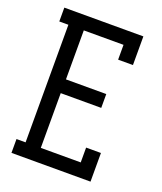

<svg xmlns="http://www.w3.org/2000/svg" viewBox="-136 -824 772 913"><g transform="rotate(20 250.0 -367.5)"><path d="M31 0V-70H77V-665H31V-735H431V-590H356V-665H155V-417H359V-347H154V-70H356V-145H431V0Z"/></g></svg>

Font: Iosevka Gothic
Style: Regular
Weight: 400
Monospace: yes
Designer: Belleve Invis
Foundry: Belleve Invis
Version: Version 15.5.1; ttfautohint (v1.8.4)